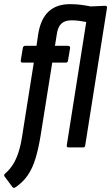

<svg xmlns="http://www.w3.org/2000/svg" viewBox="-47 -711 536 926"><path d="M205 -409 149 -58Q139 4 124.5 52.5Q110 101 86 135.5Q62 170 25 194Q18 197 13 191L-25 140Q-30 132 -22 126Q0 107 16 81.5Q32 56 43 21Q54 -14 61 -62L116 -409H62Q52 -409 53 -419L63 -479Q65 -490 74 -490H129L137 -545Q149 -620 187.5 -655.5Q226 -691 291 -691Q320 -691 345.5 -687.5Q371 -684 390 -680L460 -683Q465 -683 467.5 -680.5Q470 -678 469 -673L364 -10Q363 0 354 0H284Q274 0 275 -10L369 -605Q353 -608 335 -610.5Q317 -613 298 -613Q267 -613 249.5 -597.5Q232 -582 227 -546L218 -490H281Q292 -490 291 -479L281 -419Q280 -409 270 -409Z"/></svg>

Font: Sofia Sans Condensed SemiBold
Style: Italic
Weight: 600
Italic angle: -9°
Version: Version 4.100